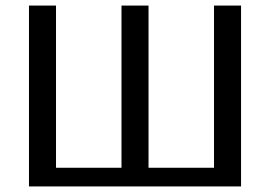

<svg xmlns="http://www.w3.org/2000/svg" viewBox="-20 -669 969 689"><path d="M84 -649H181V-67H416V-649H513V-67H748V-649H845V0H84Z"/></svg>

Font: Play
Style: Regular
Weight: 400
Designer: Jonas Hecksher (Cyrillic expansion: Cyreal)
Foundry: Jonas Hecksher, Playtype, e-types AS
Version: Version 2.101; ttfautohint (v1.5.65-e2d9)